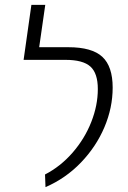

<svg xmlns="http://www.w3.org/2000/svg" viewBox="-20 -756 527 789"><path d="M165 -39Q229 -72 278.5 -129Q328 -186 355 -254.5Q382 -323 382 -390Q382 -455 351.5 -482.5Q321 -510 249 -510H77L109 -736H166L141 -562H261Q358 -562 400.5 -522.5Q443 -483 443 -396Q443 -313 409 -233Q375 -153 312.5 -88Q250 -23 167 13Z"/></svg>

Font: FiraGO Light
Style: Italic
Weight: 300
Italic angle: -8°
Designer: bBox Type GmbH
Foundry: bBox Type GmbH
Version: Version 1.001